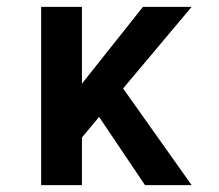

<svg xmlns="http://www.w3.org/2000/svg" viewBox="-20 -540 640 560"><path d="M403 0 269 -199 219 -139V0H100V-520H219V-296L397 -520H539L339 -282L539 0Z"/></svg>

Font: R Plex Mono
Style: Bold
Weight: 700
Monospace: yes
Designer: Belleve Invis
Foundry: Belleve Invis
Version: Version 31.8.0